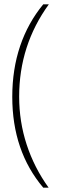

<svg xmlns="http://www.w3.org/2000/svg" viewBox="-20 -724 274 892"><path d="M37 -274Q37 -402 73.5 -510Q110 -618 181 -704H207Q69 -514 69 -275Q69 -159 104 -52Q139 55 206 148H181Q37 -22 37 -274Z"/></svg>

Font: Taviraj Thin
Style: Regular
Weight: 100
Designer: Katatrad Team
Foundry: CadsonDemak
Version: Version 1.030